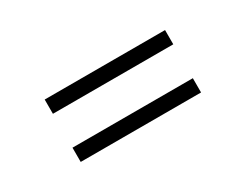

<svg xmlns="http://www.w3.org/2000/svg" viewBox="-36 -620 673 525"><g transform="rotate(-30 300.0 -357.5)"><path d="M110 -259V-304H490V-259ZM110 -411V-456H490V-411Z"/></g></svg>

Font: Red Hat Mono
Style: Regular
Weight: 300
Monospace: yes
Designer: Pentagram, MCKL
Foundry: Pentagram, MCKL
Version: Version 1.023